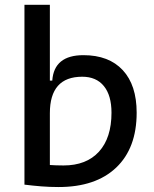

<svg xmlns="http://www.w3.org/2000/svg" viewBox="-20 -752 626 782"><path d="M218.3 9.8Q183.1 9.8 148.9 7.1Q114.7 4.4 79.6 0L119.6 -94.7Q145.5 -82.5 176.8 -80.3Q208 -78.1 238.8 -78.1Q332 -78.1 383.1 -134.3Q434.1 -190.4 434.1 -293Q434.1 -363.3 403.1 -401.4Q372.1 -439.5 314.9 -439.5Q183.1 -439.5 183.1 -291L152.8 -423.8H192.9Q200.2 -527.3 319.8 -527.3Q423.3 -527.3 480 -466.3Q536.6 -405.3 536.6 -293Q536.6 -148.9 453.4 -69.6Q370.1 9.8 218.3 9.8ZM79.6 0V-732.4H183.1V-8.8Z"/></svg>

Font: Cascadia Mono PL
Style: Regular
Weight: 400
Monospace: yes
Designer: Aaron Bell
Foundry: Saja Typeworks
Version: Version 2102.003